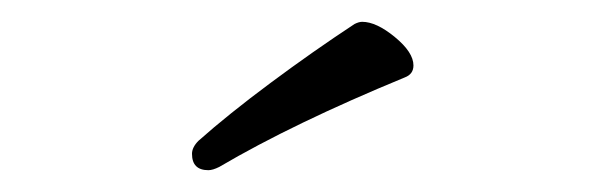

<svg xmlns="http://www.w3.org/2000/svg" viewBox="-20 -730 540 176"><path d="M351 -659Q300 -638 257.5 -617.5Q215 -597 181 -577Q175 -574 171 -574Q156 -574 156 -589Q156 -595 162 -601Q189 -625 228 -654Q267 -683 305 -708Q309 -710 312 -710Q325 -710 342 -696Q359 -682 359 -670Q359 -662 351 -659Z"/></svg>

Font: Moon Stars Kai T HW Light
Style: Regular
Weight: 300
Designer: GuiWonder
Version: Version 1.101